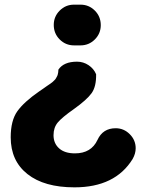

<svg xmlns="http://www.w3.org/2000/svg" viewBox="-20 -631 622 825"><path d="M298 -436Q262 -436 236.5 -461.5Q211 -487 211 -524Q211 -560 236.5 -585.5Q262 -611 298 -611H326Q362 -611 387.5 -585.5Q413 -560 413 -523Q413 -487 387.5 -461.5Q362 -436 326 -436ZM300 174Q170 174 98 117Q26 60 26 -41Q26 -113 54.5 -153Q83 -193 148 -238Q154 -242 165.5 -250Q177 -258 181 -261Q185 -264 193.5 -269.5Q202 -275 204.5 -277.5Q207 -280 212.5 -285Q218 -290 219.5 -293Q221 -296 224 -301Q227 -306 228 -310.5Q229 -315 230 -320Q231 -325 231 -332Q254 -366 311 -366Q338 -366 360.5 -351Q383 -336 393 -312Q394 -259 373.5 -230.5Q353 -202 297 -162Q247 -127 228.5 -105Q210 -83 210 -50Q210 -15 234 6.5Q258 28 302 28Q372 28 399 -30Q422 -80 477 -80Q512 -80 537.5 -54.5Q563 -29 563 6Q563 29 550 52Q475 174 300 174Z"/></svg>

Font: Jellee Roman
Style: Regular
Weight: 400
Designer: Alfredo Marco Pradil
Foundry: Alfredo Marco Pradil
Version: Version 1.016;PS 001.016;hotconv 1.0.88;makeotf.lib2.5.64775